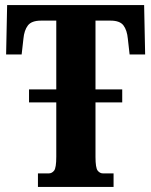

<svg xmlns="http://www.w3.org/2000/svg" viewBox="-20 -734 594 754"><path d="M129 0V-53H171Q184 -53 192.5 -64Q201 -75 201 -118V-332H94V-383H201V-653H141Q104 -653 89.5 -634Q75 -615 72 -582L65 -520H4L8 -714H546L550 -520H489L482 -582Q479 -615 465 -634Q451 -653 414 -653H355V-383H460V-332H355V-118Q355 -75 363.5 -64Q372 -53 385 -53H426V0Z"/></svg>

Font: Noto Serif ExtraCondensed ExtraBold
Style: Regular
Weight: 800
Width: 2
Designer: Monotype Design Team
Foundry: Monotype Imaging Inc.
Version: Version 2.013; ttfautohint (v1.8.4.7-5d5b)